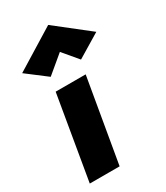

<svg xmlns="http://www.w3.org/2000/svg" viewBox="-188 -834 791 914"><g transform="rotate(-30 207.5 -376.5)"><path d="M217 -614 120 -533 11 -616 233 -753 415 -610 286 -532ZM105 -460H270L191 0H27Z"/></g></svg>

Font: Jost* Heavy
Style: Italic
Weight: 800
Italic angle: -10°
Version: Version 3.7